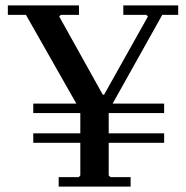

<svg xmlns="http://www.w3.org/2000/svg" viewBox="-20 -690 688 710"><path d="M436 -670H639V-635H580L382 -281V-20H277V-281L76 -635H9V-670H272V-635H205L199 -629L360 -340H365L527 -629L521 -635H436ZM197 0V-35H271L277 -41H382L389 -35H463V0ZM103 -307H587V-272H103ZM103 -197H587V-162H103Z"/></svg>

Font: Brygada 1918 Medium
Style: Regular
Weight: 500
Designer: Mateusz Machalski | Borys Kosmynka | Przemek Hoffer
Foundry: NIEPODLEGLA 2018
Version: Version 3.006